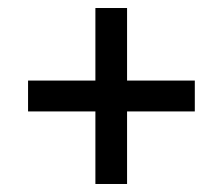

<svg xmlns="http://www.w3.org/2000/svg" viewBox="-20 -597 556 479"><path d="M218 -138H297V-319H466V-396H297V-577H218V-396H50V-319H218Z"/></svg>

Font: Noto Serif Georgian SemiCondensed Black
Style: Regular
Weight: 900
Width: 4
Designer: Monotype Design Team, Akaki Razmadze
Foundry: Google LLC
Version: Version 2.003